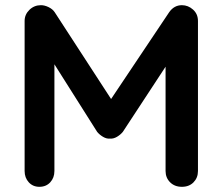

<svg xmlns="http://www.w3.org/2000/svg" viewBox="-20 -721 859 741"><path d="M138 -701Q152 -701 167.5 -693.5Q183 -686 191 -674L434 -300L384 -302L633 -674Q652 -701 682 -701Q706 -701 725 -684Q744 -667 744 -640V-61Q744 -35 727 -17.5Q710 0 682 0Q654 0 636.5 -17.5Q619 -35 619 -61V-532L658 -523L454 -212Q445 -201 431.5 -193Q418 -185 404 -186Q391 -185 377.5 -193Q364 -201 355 -212L164 -514L190 -567V-61Q190 -35 174 -17.5Q158 0 132 0Q107 0 91 -17.5Q75 -35 75 -61V-640Q75 -665 93.5 -683Q112 -701 138 -701Z"/></svg>

Font: zvoove
Style: Bold
Weight: 700
Designer: Vernon Adams (Nunito) & Andrew Paglinawan (Quicksand)
Foundry: zvoove
Version: Version 3.006